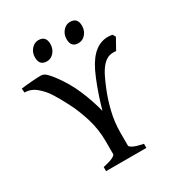

<svg xmlns="http://www.w3.org/2000/svg" viewBox="-189 -926 972 1048"><g transform="rotate(-30 296.5 -402.0)"><path d="M547.4 -540Q529.3 -543 510.5 -539.3Q491.7 -535.6 472.2 -518.6Q452.6 -501.5 432.1 -464.4Q417 -435.5 396.5 -385Q376 -334.5 360.6 -271.5Q345.2 -208.5 345.2 -142.1V-61Q345.2 -54.7 362.8 -44.9Q380.4 -35.2 426.3 -25.9V0H172.4V-25.9Q216.3 -35.2 234.4 -44.7Q252.4 -54.2 252.4 -61V-142.1Q252.4 -217.3 231 -287.1Q209.5 -356.9 179.9 -414.3Q150.4 -471.7 126 -508.8Q106.4 -539.6 74.2 -566.9Q42 -594.2 1.5 -594.2L-1 -620.1Q27.3 -624 64.9 -627Q102.5 -629.9 123 -629.9Q143.6 -629.9 159.7 -613.3Q175.8 -596.7 188 -580.6Q239.7 -512.7 271 -438.7Q302.2 -364.7 319.8 -294.9Q331.1 -335.9 346.4 -381.3Q361.8 -426.8 378.9 -468.5Q396 -510.3 413.1 -539.1Q446.3 -594.2 487.3 -615.5Q528.3 -636.7 575.2 -627L585.9 -608.9ZM256.3 -753.4Q256.3 -723.1 238 -701.7Q219.7 -680.2 193.4 -680.2Q146.5 -680.2 146.5 -731.4Q146.5 -761.7 165.3 -783Q184.1 -804.2 209.5 -804.2Q256.3 -804.2 256.3 -753.4ZM455.6 -753.4Q455.6 -723.1 437.3 -701.7Q418.9 -680.2 392.1 -680.2Q345.7 -680.2 345.7 -731.4Q345.7 -761.7 364.5 -783Q383.3 -804.2 408.7 -804.2Q455.6 -804.2 455.6 -753.4Z"/></g></svg>

Font: Gentium Book Plus
Style: Regular
Weight: 400
Designer: Victor Gaultney, Annie Olsen, Iska Routamaa, Becca Hirsbrunner
Foundry: SIL International
Version: Version 6.101